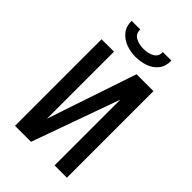

<svg xmlns="http://www.w3.org/2000/svg" viewBox="-269 -1033 1137 1137"><g transform="rotate(45 300.0 -464.0)"><path d="M416.5 0V-551L219 0H85V-725H189V-163L225.5 -272.5L378 -725H519.5V0ZM133.5 -928H206Q205 -892 232.8 -876Q260.5 -860 300 -860Q341 -860 368.8 -876Q396.5 -892 395.5 -928H467Q467.5 -880 443.5 -849.8Q419.5 -819.5 381 -806.2Q342.5 -793 298.5 -793Q258 -793 220 -807.2Q182 -821.5 157.5 -852Q133 -882.5 133.5 -928Z"/></g></svg>

Font: JuliaMono Medium
Style: Regular
Weight: 500
Monospace: yes
Designer: cormullion
Foundry: corm
Version: Version 0.054; ttfautohint (v1.8.4)